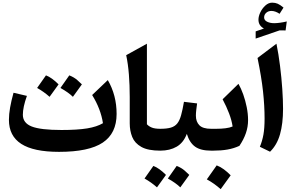

<svg xmlns="http://www.w3.org/2000/svg" viewBox="-20 -1104 2160 1407"><path d="M734.4 -201.2Q718.8 -304.7 655.3 -407.7L770 -517.1Q834.5 -406.2 834.5 -269Q834.5 -127 733.2 -59.1Q631.8 8.8 412.6 8.8Q226.1 8.8 135.7 -49.6Q45.4 -107.9 45.4 -225.6Q45.4 -267.1 54 -315.9Q62.5 -364.7 79.1 -424.3L177.2 -401.4Q147.5 -318.4 147.5 -263.2Q147.5 -202.6 212.6 -177Q277.8 -151.4 430.7 -151.4Q547.4 -151.4 618.7 -163.1Q689.9 -174.8 734.4 -201.2ZM252 -459.5Q255.4 -463.9 316.9 -551.8Q359.4 -535.6 409.2 -485.8Q392.6 -462.4 376.2 -439.9Q359.9 -417.5 343.3 -394.5Q302.2 -431.2 252 -459.5ZM422.9 -459.5Q445.3 -490.2 487.8 -551.8Q523.4 -537.6 546.4 -517.1Q569.3 -496.6 580.1 -485.8Q563.5 -462.4 547.1 -439.9Q530.8 -417.5 514.2 -394.5Q482.9 -425.8 422.9 -459.5Z M1056.6 -783.7V-193.4Q1070.8 -177.7 1093.3 -168.9Q1115.7 -160.2 1154.3 -160.2H1154.8V0H1154.3Q1064.5 0 1015.9 -27.3Q967.3 -54.7 949 -100.1Q930.7 -145.5 930.7 -199.7V-393.1Q930.7 -479 924.6 -557.4Q918.5 -635.7 904.8 -699.7Z M1039.1 204.1Q1042.5 199.7 1104 111.8Q1146.5 127.9 1196.3 177.7Q1179.7 201.2 1163.3 223.6Q1147 246.1 1130.4 269Q1089.4 232.4 1039.1 204.1ZM1210 204.1Q1232.4 173.3 1274.9 111.8Q1310.5 126 1333.5 146.5Q1356.4 167 1367.2 177.7Q1350.6 201.2 1334.2 223.6Q1317.9 246.1 1301.3 269Q1270 237.8 1210 204.1ZM1154.8 0Q1145 0 1140.1 -7.8Q1135.3 -15.6 1135.3 -36.6V-123.5Q1135.3 -144.5 1140.1 -152.3Q1145 -160.2 1154.8 -160.2Q1202.6 -160.2 1232.2 -168.9Q1261.7 -177.7 1279.1 -199.5Q1296.4 -221.2 1307.1 -259.8Q1317.9 -298.3 1328.1 -357.9L1424.3 -346.2Q1420.9 -320.8 1418.2 -297.9Q1415.5 -274.9 1415.5 -256.3Q1415.5 -212.4 1440.9 -186.3Q1466.3 -160.2 1526.9 -160.2H1527.3V0H1526.9Q1450.7 0 1409.9 -29.1Q1369.1 -58.1 1349.1 -123Q1324.7 -58.1 1274.7 -29.1Q1224.6 0 1154.8 0Z M1567.9 107.9Q1595.2 118.2 1620.8 137.2Q1646.5 156.2 1670.4 180.7Q1633.8 231.9 1597.2 282.2Q1574.7 262.2 1549.6 244.1Q1524.4 226.1 1495.6 210.4Q1514.2 184.1 1532.2 158.7Q1550.3 133.3 1567.9 107.9ZM1527.3 0Q1517.6 0 1512.7 -7.8Q1507.8 -15.6 1507.8 -36.6V-123.5Q1507.8 -144.5 1512.7 -152.3Q1517.6 -160.2 1527.3 -160.2H1564.9Q1601.1 -160.2 1632.6 -164.1Q1664.1 -168 1684.6 -177.2Q1678.2 -221.7 1658.7 -272.9Q1639.2 -324.2 1611.3 -376.5L1727.5 -489.7Q1746.6 -456.5 1762.5 -411.9Q1778.3 -367.2 1788.1 -318.4Q1797.9 -269.5 1797.9 -223.6Q1797.9 -174.3 1781.7 -127.7Q1765.6 -81.1 1734.4 -35.2Q1692.9 -16.1 1646.7 -8.1Q1600.6 0 1542.5 0Z M2005.9 -783.7Q2021.5 -707 2032.2 -620.8Q2043 -534.7 2048.6 -452.6Q2054.2 -370.6 2054.2 -306.2Q2054.2 -198.2 2032 -119.9Q2009.8 -41.5 1959 7.8L1884.3 -28.3Q1901.9 -70.3 1910.4 -117.4Q1918.9 -164.6 1918.9 -235.4Q1918.9 -327.6 1907.5 -433.8Q1896 -540 1867.2 -679.2ZM1915.5 -976.1Q1915.5 -955.6 1937.5 -944.8Q1959.5 -934.1 1989.3 -934.1Q2007.8 -934.1 2032.5 -937.5Q2057.1 -940.9 2081.5 -946.8L2072.8 -880.9L2028.8 -881.3L1853.5 -821.3V-874L1914.1 -895Q1874 -916.5 1874 -959.5Q1874 -984.9 1887.9 -1013.9Q1901.9 -1043 1924.8 -1063.7Q1947.8 -1084.5 1974.6 -1084.5Q1997.1 -1084.5 2015.1 -1076.7Q2033.2 -1068.8 2057.6 -1048.3L2028.8 -1002.9Q1997.1 -1023.9 1968.8 -1023.9Q1946.3 -1023.9 1930.9 -1010.3Q1915.5 -996.6 1915.5 -976.1Z"/></svg>

Font: Pinar DS1 Bold
Style: Regular
Weight: 700
Designer: Amin Abedi
Version: Version 3.000